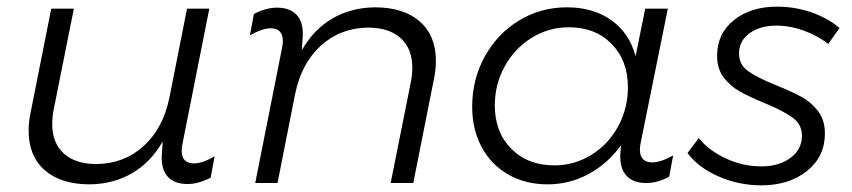

<svg xmlns="http://www.w3.org/2000/svg" viewBox="-20 -550 2559 577"><path d="M529 -121Q526 -108 526 -97Q526 -59 563 -59Q588 -59 625 -80L613 -16Q576 3 544 3Q505 3 485 -18Q465 -39 466 -80L469 -125Q433 -62 377 -29.5Q321 3 250 4Q163 4 114.5 -38.5Q66 -81 66 -157Q66 -184 72 -212L134 -524H202L141 -219Q137 -199 137 -177Q137 -120 172 -88.5Q207 -57 270 -57Q353 -58 411.5 -111Q470 -164 489 -256L542 -524H609Z M827 -403Q830 -417 830 -427Q830 -465 793 -465Q769 -465 731 -444L743 -508Q780 -527 812 -527Q851 -527 871 -506Q891 -485 890 -444L887 -399Q923 -462 979 -494.5Q1035 -527 1106 -528Q1193 -528 1241.5 -485.5Q1290 -443 1290 -367Q1290 -341 1284 -312L1222 0H1154L1215 -305Q1219 -325 1219 -347Q1219 -404 1184 -435.5Q1149 -467 1086 -467Q1003 -466 944.5 -413Q886 -360 867 -268L814 0H747Z M1399 -229Q1399 -312 1437 -380.5Q1475 -449 1540 -488.5Q1605 -528 1684 -528Q1763 -528 1817.5 -489Q1872 -450 1890 -381L1919 -524H1987L1906 -124Q1903 -111 1903 -101Q1903 -62 1940 -62Q1966 -62 2003 -83L1991 -19Q1956 0 1922 0Q1883 0 1863 -21.5Q1843 -43 1844 -84L1846 -113Q1805 -57 1748 -26.5Q1691 4 1625 4Q1559 4 1507.5 -25.5Q1456 -55 1427.5 -108Q1399 -161 1399 -229ZM1867 -288Q1867 -368 1818 -418Q1769 -468 1690 -468Q1629 -468 1578 -436.5Q1527 -405 1497 -351Q1467 -297 1467 -233Q1467 -153 1516.5 -103Q1566 -53 1646 -53Q1706 -53 1757 -84.5Q1808 -116 1837.5 -170Q1867 -224 1867 -288Z M2046 -90 2080 -135Q2111 -97 2162 -73.5Q2213 -50 2268 -50Q2321 -50 2355.5 -75.5Q2390 -101 2390 -142Q2390 -176 2362 -196.5Q2334 -217 2278 -240Q2232 -259 2203.5 -275Q2175 -291 2155 -317Q2135 -343 2135 -382Q2135 -449 2185.5 -489.5Q2236 -530 2315 -530Q2370 -530 2419.5 -512.5Q2469 -495 2503 -466L2469 -418Q2437 -443 2395.5 -458Q2354 -473 2313 -473Q2264 -473 2232.5 -450Q2201 -427 2201 -389Q2201 -356 2228 -336.5Q2255 -317 2312 -294Q2359 -275 2388.5 -259Q2418 -243 2438.5 -216Q2459 -189 2459 -149Q2459 -79 2405 -36Q2351 7 2268 7Q2201 7 2140 -19.5Q2079 -46 2046 -90Z"/></svg>

Font: TypoPRO Montserrat Alternates
Style: Italic
Weight: 300
Italic angle: -11.3°
Designer: Julieta Ulanovsky
Foundry: Julieta Ulanovsky
Version: Version 6.001